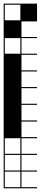

<svg xmlns="http://www.w3.org/2000/svg" viewBox="-20 -747 222 1046"><path d="M0 278.8V187.9H6.1V272.7H90.9V187.9H0V-727.3H181.8V-721.2H97V-636.4H181.8V-630.3H97V-545.5H181.8V-539.4H97V-454.5H181.8V-448.5H97V-363.6H181.8V-357.6H97V-272.7H181.8V-266.7H97V-181.8H181.8V-175.8H97V-90.9H181.8V-84.8H97V0H181.8V6.1H97V90.9H181.8V97H97V181.8H181.8V187.9H97V272.7H181.8V278.8ZM90.9 -636.4V-721.2H6.1V-636.4ZM6.1 -545.5H90.9V-630.3H6.1ZM6.1 -454.5H90.9V-539.4H6.1ZM6.1 90.9H90.9V6.1H6.1ZM6.1 181.8H90.9V97H6.1ZM0 -636.4H90.9V-545.5H0ZM90.9 -727.3H181.8V-636.4H90.9Z"/></svg>

Font: Micro 5 Charted
Style: Regular
Weight: 400
Designer: Sarah Cadigan-Fried
Version: Version 1.000; ttfautohint (v1.8.4.7-5d5b)